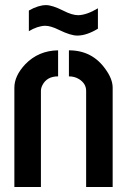

<svg xmlns="http://www.w3.org/2000/svg" viewBox="-20 -743 505 763"><path d="M94.7 -619.1V-701.2Q132.8 -722.7 163.1 -722.7Q187.5 -722.7 232.4 -700.2Q266.6 -682.6 291 -682.6Q325.2 -683.6 369.1 -710V-628.9Q324.2 -601.6 287.1 -601.6Q260.7 -601.6 214.8 -624Q181.6 -640.6 159.2 -640.6Q128.9 -639.6 94.7 -619.1ZM37.1 0V-394.5Q37.1 -441.4 80.1 -487.3Q132.8 -542 210.9 -543V-439.5Q166 -439.5 148.4 -404.3Q142.6 -392.6 142.6 -381.8V0ZM253.9 -439.5V-543Q346.7 -543 399.4 -467.8Q427.7 -428.7 427.7 -394.5V0H322.3V-381.8Q322.3 -411.1 293.9 -428.7Q276.4 -439.5 253.9 -439.5Z"/></svg>

Font: Post No Bills Colombo
Style: Bold
Weight: 800
Designer: Kosala Senevirathne, Siva Puranthara, Lasantha Premarathna, Tharique Azeez
Foundry: Mooniak
Version: Version 1.220 ; ttfautohint (v1.5)